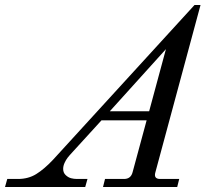

<svg xmlns="http://www.w3.org/2000/svg" viewBox="-64 -746 820 766"><path d="M-44 0 -35 -32H8Q49 -32 80.5 -51.5Q112 -71 147 -108L712 -726H736L556 -59Q548 -32 575 -32H651L643 0H347L355 -32H431Q458 -32 465 -59L521 -266H341L226 -140Q212 -125 205.5 -116.5Q199 -108 193.5 -96Q188 -84 188 -72Q188 -57 198 -47.5Q208 -38 219.5 -35Q231 -32 243 -32H285L276 0ZM374 -302H531L598 -550Z"/></svg>

Font: Old Standard TT
Style: Italic
Weight: 400
Italic angle: -15.2°
Designer: Alexey Kryukov <alexios@thessalonica.org.ru>
Version: Version 2.2